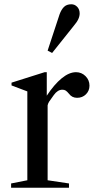

<svg xmlns="http://www.w3.org/2000/svg" viewBox="-20 -879 455 899"><path d="M303 -20 203 -35V-386C204.3 -392 206.7 -397.7 210 -403C213.3 -408.3 220.7 -418.7 232 -434C244 -450.7 257.3 -459 272 -459C278 -459 283.2 -457.7 287.5 -455C291.8 -452.3 297 -447.3 303 -440C312.3 -427.3 325 -421 341 -421C357.7 -421 371.5 -426.5 382.5 -437.5C393.5 -448.5 399 -462 399 -478C399 -495.3 392.8 -510.2 380.5 -522.5C368.2 -534.8 353.3 -541 336 -541C314.7 -541 292.3 -531.5 269 -512.5C245.7 -493.5 222.3 -466.3 199 -431V-541H189L34 -492V-479L108 -451V-35L32 -20V0H303ZM203 -642 224 -631 323 -755C334.3 -768.3 342.2 -779.7 346.5 -789C350.8 -798.3 353 -807.3 353 -816C353 -828.7 349.2 -839 341.5 -847C333.8 -855 324.7 -859 314 -859C299.3 -859 287.8 -854.8 279.5 -846.5C271.2 -838.2 264.3 -826.7 259 -812Z"/></svg>

Font: Libre Caslon Text
Style: Regular
Weight: 400
Designer: Pablo Impallari, Rodrigo Fuenzalida
Foundry: Pablo Impallari, Rodrigo Fuenzalida
Version: Version 1.000; ttfautohint (v0.93) -l 8 -r 50 -G 200 -x 14 -